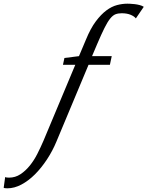

<svg xmlns="http://www.w3.org/2000/svg" viewBox="-94 -765 801 1043"><path d="M387 -413 213 3Q192 54 161.5 100.5Q131 147 96 182Q61 217 22.5 237.5Q-16 258 -54 258Q-70 258 -74 255L-66 197Q-60 200 -45 200Q-11 200 17 181.5Q45 163 68 134.5Q91 106 109 70.5Q127 35 142 0L315 -413H248L256 -450L335 -460L373 -550Q398 -611 426.5 -649Q455 -687 484 -708.5Q513 -730 542 -737.5Q571 -745 598 -745Q603 -745 614 -744.5Q625 -744 638 -742.5Q651 -741 664.5 -737.5Q678 -734 687 -728L644 -665Q636 -676 616 -684.5Q596 -693 567 -693Q548 -693 533.5 -687.5Q519 -682 504.5 -664Q490 -646 473.5 -613Q457 -580 434 -526L406 -460H513L503 -413Z"/></svg>

Font: Quattrocento Sans
Style: Italic
Weight: 400
Designer: Pablo Impallari
Foundry: Pablo Impallari, Igino Marini, Brenda Gallo
Version: Version 2.000